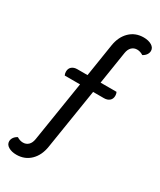

<svg xmlns="http://www.w3.org/2000/svg" viewBox="-296 -803 869 1043"><g transform="rotate(30 139.0 -281.0)"><path d="M350 -686Q350 -673 342 -661.5Q334 -650 320 -643Q301 -655 282 -655Q262 -655 248.5 -642Q235 -629 231 -604L199 -400H299Q304 -390 304 -378Q304 -358 291 -347Q278 -336 257 -336H189L129 42Q120 100 85 134Q50 168 -2 168Q-32 168 -52 156Q-72 144 -72 124Q-72 111 -64 99.5Q-56 88 -42 81Q-23 93 -4 93Q16 93 29.5 80Q43 67 47 42L107 -336H11Q6 -346 6 -358Q6 -378 19 -389Q32 -400 53 -400H117L149 -604Q158 -662 193 -696Q228 -730 280 -730Q310 -730 330 -718Q350 -706 350 -686Z"/></g></svg>

Font: Thasadith
Style: Bold
Weight: 700
Designer: Cadson Demak Co.,Ltd.
Foundry: Cadson Demak Co.,Ltd.
Version: Version 1.000; ttfautohint (v1.6)